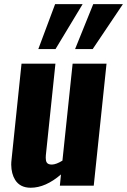

<svg xmlns="http://www.w3.org/2000/svg" viewBox="-20 -880 602 910"><path d="M335.9 -647.5 421.9 -860.4H562.5L419.4 -647.5ZM161.6 -647.5 241.2 -860.4H371.6L243.2 -647.5ZM125.5 9.8Q75.2 9.8 51.8 -27.3Q33.7 -56.6 33.2 -99.1Q33.2 -110.8 34.7 -123.5L82 -578.1H242.7L197.3 -144Q196.8 -137.7 196.8 -132.3Q196.8 -118.2 201.2 -110.4Q207.5 -99.6 226.6 -100.1Q246.6 -100.6 275.9 -118.7L324.2 -578.1H484.9L424.3 0H263.7L269 -53.2Q195.8 9.8 125.5 9.8Z"/></svg>

Font: Oswald
Style: Bold
Weight: 700
Designer: Vernon Adams
Foundry: Vernon Adams
Version: 3.0; ttfautohint (v0.94.23-7a4d-dirty) -l 8 -r 50 -G 200 -x 